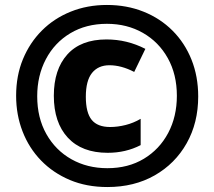

<svg xmlns="http://www.w3.org/2000/svg" viewBox="-20 -795 864 774"><path d="M413 -41Q329 -41 261.5 -69.5Q194 -98 145.5 -148Q97 -198 71 -265Q45 -332 45 -409Q45 -490 72.5 -556.5Q100 -623 149 -672Q198 -721 265 -748Q332 -775 411 -775Q491 -775 558.5 -748Q626 -721 675.5 -671.5Q725 -622 752 -554.5Q779 -487 779 -406Q779 -300 732.5 -217.5Q686 -135 603.5 -88Q521 -41 413 -41ZM413 -117Q497 -117 560 -155Q623 -193 658 -259Q693 -325 693 -409Q693 -495 656.5 -560.5Q620 -626 556 -662.5Q492 -699 411 -699Q327 -699 263.5 -661Q200 -623 165 -556.5Q130 -490 130 -407Q130 -320 167 -254.5Q204 -189 268 -153Q332 -117 413 -117ZM414 -179Q310 -179 253.5 -240Q197 -301 197 -409Q197 -515 251.5 -575.5Q306 -636 409 -636Q451 -636 490 -626.5Q529 -617 566 -598L521 -505Q469 -532 421 -532Q376 -532 351 -501Q326 -470 326 -405Q326 -341 349.5 -312Q373 -283 424 -283Q454 -283 486 -291Q518 -299 547 -316V-210Q487 -179 414 -179Z"/></svg>

Font: Noto Sans Tamil UI Condensed Black
Style: Regular
Weight: 900
Width: 3
Designer: Jelle Bosma - Monotype Design Team
Foundry: Monotype Imaging Inc.
Version: Version 2.004; ttfautohint (v1.8.4.7-5d5b)